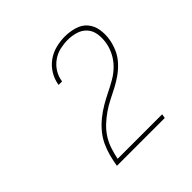

<svg xmlns="http://www.w3.org/2000/svg" viewBox="-139 -972 778 778"><g transform="rotate(-45 250.0 -583.0)"><path d="M110 -323V-324Q114 -348 120.5 -373Q127 -398 138 -421.5Q149 -445 166 -465.5Q183 -486 204 -503Q225 -520 248 -533.5Q271 -547 294.5 -558.5Q318 -570 341.5 -583.5Q365 -597 384 -616Q403 -635 415 -658.5Q427 -682 431 -707Q435 -731 431.5 -754.5Q428 -778 413.5 -794.5Q399 -811 376.5 -818Q354 -825 330 -825Q308 -825 285.5 -820Q263 -815 243 -801Q223 -787 210.5 -766.5Q198 -746 195 -724L194 -722H174L175 -724Q179 -750 193.5 -774Q208 -798 230.5 -814Q253 -830 279.5 -836.5Q306 -843 331 -843Q359 -843 386 -835Q413 -827 429.5 -807.5Q446 -788 450.5 -760.5Q455 -733 450 -704Q446 -681 436 -658Q426 -635 408.5 -615.5Q391 -596 370 -581Q349 -566 327 -554.5Q305 -543 282 -531.5Q259 -520 238 -505.5Q217 -491 198 -473Q179 -455 165.5 -433.5Q152 -412 144.5 -388.5Q137 -365 132 -341H387L384 -323Z"/></g></svg>

Font: Iosevka Term Curly Th Obl
Style: Regular
Weight: 100
Italic angle: -9°
Designer: Belleve Invis
Foundry: Belleve Invis
Version: Version 32.3.0